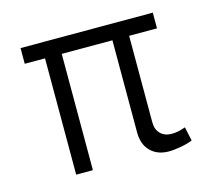

<svg xmlns="http://www.w3.org/2000/svg" viewBox="-81 -623 834 732"><g transform="rotate(-15 335.5 -257.5)"><path d="M501 6Q456 6 429 -21Q402 -48 402 -95V-459H202V0H136V-459H56V-521H578V-459H468V-118Q468 -89 484.5 -72.5Q501 -56 529 -56Q554 -56 583 -67L595 -12Q576 -4 548.5 1Q521 6 501 6Z"/></g></svg>

Font: Raleway
Style: Italic
Weight: 400
Italic angle: -12°
Designer: Matt McInerney, Pablo Impallari, Rodrigo Fuenzalida
Foundry: Matt McInerney, Pablo Impallari, Rodrigo Fuenzalida
Version: Version 4.026